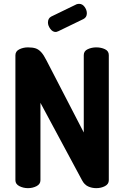

<svg xmlns="http://www.w3.org/2000/svg" viewBox="-20 -977 646 997"><path d="M125 0Q101 0 80.5 -10.5Q60 -21 60 -41V-690Q60 -711 80.5 -721Q101 -731 125 -731Q149 -731 164.5 -726Q180 -721 193.5 -706.5Q207 -692 222 -662L415 -289V-691Q415 -712 435.5 -721.5Q456 -731 480 -731Q505 -731 525 -721.5Q545 -712 545 -691V-41Q545 -21 525 -10.5Q505 0 480 0Q457 0 437.5 -9Q418 -18 406 -41L190 -443V-41Q190 -21 170 -10.5Q150 0 125 0ZM269 -811Q253 -811 241 -827.5Q229 -844 229 -860Q229 -882 246 -891L378 -955Q385 -957 391 -957Q408 -957 419.5 -941Q431 -925 431 -908Q431 -887 413 -878L283 -815Q279 -814 276 -812.5Q273 -811 269 -811Z"/></svg>

Font: Dosis
Style: Bold
Weight: 700
Designer: EdgarTolentino, PabloImpallari, IginoMarini
Foundry: EdgarTolentino, PabloImpallari, IginoMarini
Version: Version 3.001; ttfautohint (v1.8.2)